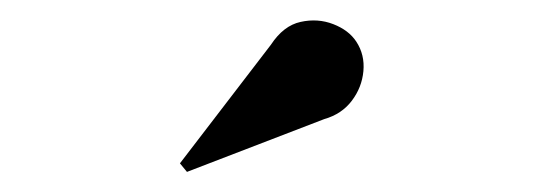

<svg xmlns="http://www.w3.org/2000/svg" viewBox="-20 -1012 540 191"><path d="M166 -841 159 -849.5 249.5 -967.5Q262 -986.5 279 -990.2Q296 -994 311.5 -988Q327 -982 334.5 -970.5Q343 -957.5 341.5 -941.2Q340 -925 330 -911.8Q320 -898.5 302.5 -893.5Z"/></svg>

Font: Bodoni Moda 18pt SemiBold
Style: Regular
Weight: 600
Designer: Owen Earl
Foundry: indestructible type
Version: Version 2.005